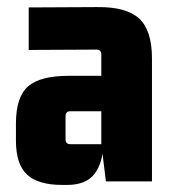

<svg xmlns="http://www.w3.org/2000/svg" viewBox="-20 -512 489 542"><path d="M170 10H155Q88 10 56.5 -19Q25 -48 25 -115V-163Q25 -238 59 -268Q93 -298 175 -298H282V-198H179Q165 -198 165 -184V-119Q165 -105 179 -105H266V-358Q266 -372 252 -372L61 -371V-491L254 -492Q337 -493 373 -459.5Q409 -426 409 -347V0H279L266 -105H271Q271 -53 247 -21.5Q223 10 170 10Z"/></svg>

Font: Gemunu Libre ExtraLight ExtraBold
Style: Regular
Weight: 800
Version: Version 1.100